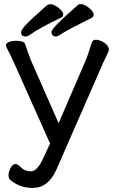

<svg xmlns="http://www.w3.org/2000/svg" viewBox="-20 -914 569 947"><path d="M141 13Q76 13 29 -28Q22 -34 22 -51Q22 -65 32 -85Q42 -105 56 -105Q67 -105 85 -87Q103 -69 133 -69Q161 -69 188 -123L227 -206L51 -600Q29 -648 19 -667Q9 -686 9 -689Q9 -702 25 -707.5Q41 -713 57 -713Q98 -713 103.5 -697.5Q109 -682 117 -658.5Q125 -635 131 -620L269 -306L400 -610Q415 -645 433 -705Q438 -718 453 -718Q465 -718 481 -711Q517 -693 517 -668Q517 -662 502.5 -633Q488 -604 480 -584L258 -77Q218 13 141 13ZM106 -734Q84 -734 84 -755Q84 -773 147 -830Q210 -887 214.5 -890Q219 -893 230 -893Q240 -893 254.5 -885Q269 -877 280.5 -865Q292 -853 292 -843Q292 -831 281 -827Q176 -777 122 -739Q115 -734 106 -734ZM256 -734Q234 -734 234 -757Q234 -776 364 -889Q369 -894 379 -894Q389 -894 404 -885.5Q419 -877 430.5 -864.5Q442 -852 442 -842Q442 -830 432 -826Q310 -765 287.5 -749.5Q265 -734 256 -734Z"/></svg>

Font: LXGW WenKai Lite Medium
Style: Regular
Weight: 500
Designer: LXGW / Fontworks Inc.
Foundry: LXGW / Fontworks Inc.
Version: Version 1.511; March 25, 2025